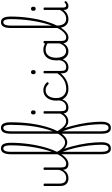

<svg xmlns="http://www.w3.org/2000/svg" viewBox="836 -2300 2388 4101"><g transform="rotate(-90 2030.5 -250.0)"><path d="M270 18Q222 18 185 -1.5Q148 -21 127.5 -61.5Q107 -102 107 -166V-496Q107 -505 113 -509.5Q119 -514 132 -514Q146 -514 152.5 -509.5Q159 -505 159 -496V-171Q159 -127 171.5 -95.5Q184 -64 210 -47Q236 -30 277 -30Q306 -30 333 -39Q360 -48 383 -66.5Q406 -85 424 -115Q442 -145 452 -186V-496Q452 -506 458.5 -510.5Q465 -515 479 -515Q492 -515 498 -510.5Q504 -506 504 -496V-137Q504 -78 522.5 -54.5Q541 -31 588 -31Q598 -31 602.5 -23.5Q607 -16 606.5 -7Q606 2 600 9.5Q594 17 582 17Q552 17 530 10.5Q508 4 492.5 -9Q477 -22 468 -41.5Q459 -61 455 -87L454 -100Q439 -66 417.5 -43Q396 -20 371.5 -7Q347 6 321 12Q295 18 270 18Z M582 17Q570 17 565 9.5Q560 2 561.5 -7Q563 -16 569.5 -23.5Q576 -31 588 -31Q627 -31 665 -58.5Q703 -86 738.5 -136Q774 -186 805 -256Q836 -326 862.5 -410.5Q889 -495 910 -591.5Q931 -688 946 -791Q961 -894 968.5 -1001.5Q976 -1109 976 -1216Q976 -1228 984.5 -1234.5Q993 -1241 1003.5 -1241Q1014 -1241 1022.5 -1234.5Q1031 -1228 1031 -1216Q1031 -1118 1024 -1019.5Q1017 -921 1003.5 -824Q990 -727 970.5 -635.5Q951 -544 926 -460Q901 -376 871.5 -303.5Q842 -231 808.5 -172Q775 -113 738.5 -71Q702 -29 662.5 -6Q623 17 582 17Z M912 924Q880 924 856 912Q832 900 816.5 875Q801 850 793.5 812Q786 774 786 721V-1212Q786 -1318 817 -1371Q848 -1424 911 -1424Q951 -1424 978 -1401.5Q1005 -1379 1018 -1332.5Q1031 -1286 1031 -1216Q1031 -1204 1022.5 -1197.5Q1014 -1191 1003.5 -1191Q993 -1191 984.5 -1197.5Q976 -1204 976 -1216Q976 -1269 969 -1304Q962 -1339 947.5 -1356.5Q933 -1374 911 -1374Q888 -1374 871 -1356.5Q854 -1339 846 -1303.5Q838 -1268 838 -1212V-230Q871 -159 899.5 -79.5Q928 0 951 84Q974 168 991.5 252Q1009 336 1020.5 418.5Q1032 501 1037.5 578.5Q1043 656 1043 724Q1043 789 1028.5 833.5Q1014 878 984 901Q954 924 912 924ZM911 874Q933 874 948 864.5Q963 855 972 835.5Q981 816 985 788.5Q989 761 989 724Q989 660 984.5 590.5Q980 521 971.5 449.5Q963 378 950.5 305.5Q938 233 921 161Q904 89 883.5 21.5Q863 -46 838 -108V721Q838 798 856 836Q874 874 911 874Z M1039 -8Q998 -8 959 -29Q920 -50 885 -91.5Q850 -133 820 -195Q816 -205 820 -213Q824 -221 830 -224.5Q836 -228 838 -224Q868 -168 900.5 -130Q933 -92 968.5 -73Q1004 -54 1039 -54Q1073 -54 1104.5 -71.5Q1136 -89 1166.5 -123Q1197 -157 1224.5 -206Q1252 -255 1276.5 -318Q1301 -381 1322.5 -456Q1344 -531 1361 -617Q1378 -703 1390 -799Q1402 -895 1408 -999.5Q1414 -1104 1414 -1216Q1414 -1228 1422.5 -1234.5Q1431 -1241 1441.5 -1241Q1452 -1241 1460.5 -1234.5Q1469 -1228 1469 -1216Q1469 -1103 1462 -996.5Q1455 -890 1442 -791.5Q1429 -693 1409.5 -603.5Q1390 -514 1366 -435Q1342 -356 1313.5 -290Q1285 -224 1253.5 -171.5Q1222 -119 1187 -82.5Q1152 -46 1115 -27Q1078 -8 1039 -8Z M1350 924Q1318 924 1294 912Q1270 900 1254.5 875Q1239 850 1231.5 812Q1224 774 1224 721V-1212Q1224 -1318 1255 -1371Q1286 -1424 1349 -1424Q1389 -1424 1416 -1401.5Q1443 -1379 1456 -1332.5Q1469 -1286 1469 -1216Q1469 -1204 1460.5 -1197.5Q1452 -1191 1441.5 -1191Q1431 -1191 1422.5 -1197.5Q1414 -1204 1414 -1216Q1414 -1269 1407 -1304Q1400 -1339 1385.5 -1356.5Q1371 -1374 1349 -1374Q1326 -1374 1309 -1356.5Q1292 -1339 1284 -1303.5Q1276 -1268 1276 -1212V-230Q1309 -159 1337.5 -79.5Q1366 0 1389 84Q1412 168 1429.5 252Q1447 336 1458.5 418.5Q1470 501 1475.5 578.5Q1481 656 1481 724Q1481 789 1466.5 833.5Q1452 878 1422 901Q1392 924 1350 924ZM1349 874Q1371 874 1386 864.5Q1401 855 1410 835.5Q1419 816 1423 788.5Q1427 761 1427 724Q1427 660 1422.5 590.5Q1418 521 1409.5 449.5Q1401 378 1388.5 305.5Q1376 233 1359 161Q1342 89 1321.5 21.5Q1301 -46 1276 -108V721Q1276 798 1294 836Q1312 874 1349 874Z M1490 14Q1448 14 1413.5 -5Q1379 -24 1351 -55.5Q1323 -87 1300 -124Q1277 -161 1258 -196Q1253 -205 1257 -212.5Q1261 -220 1269 -222Q1277 -224 1282 -215Q1307 -171 1339 -129Q1371 -87 1409.5 -59.5Q1448 -32 1492 -32Q1524 -32 1551 -44Q1578 -56 1599 -76.5Q1620 -97 1635.5 -121.5Q1651 -146 1660 -171Q1662 -178 1667.5 -179Q1673 -180 1678.5 -176Q1684 -172 1686.5 -163.5Q1689 -155 1685 -143Q1676 -117 1659.5 -89.5Q1643 -62 1619 -38.5Q1595 -15 1563 -0.5Q1531 14 1490 14Z M1784 17Q1746 17 1720.5 6.5Q1695 -4 1680.5 -24Q1666 -44 1660 -72.5Q1654 -101 1654 -137V-496Q1654 -506 1660 -510.5Q1666 -515 1679 -515Q1693 -515 1699.5 -510.5Q1706 -506 1706 -496V-137Q1706 -82 1722.5 -56.5Q1739 -31 1790 -31Q1799 -31 1803.5 -23.5Q1808 -16 1807.5 -7Q1807 2 1801.5 9.5Q1796 17 1784 17ZM1680 -683Q1658 -683 1647 -695.5Q1636 -708 1636 -732Q1636 -757 1647 -769.5Q1658 -782 1680 -782Q1701 -782 1712 -769.5Q1723 -757 1723 -732Q1724 -707 1712.5 -695Q1701 -683 1680 -683Z M1782 17Q1771 17 1765.5 9.5Q1760 2 1760.5 -7Q1761 -16 1768 -23.5Q1775 -31 1788 -31Q1821 -31 1847.5 -43Q1874 -55 1893 -76Q1912 -97 1922.5 -125Q1933 -153 1934 -186Q1935 -198 1944 -201.5Q1953 -205 1961.5 -201.5Q1970 -198 1969 -186Q1968 -142 1953.5 -104.5Q1939 -67 1914.5 -40Q1890 -13 1856 2Q1822 17 1782 17Z M2185 17Q2067 17 1999 -52Q1931 -121 1931 -243Q1931 -303 1946.5 -353.5Q1962 -404 1991 -441Q2020 -478 2061.5 -498.5Q2103 -519 2156 -519Q2202 -519 2246 -499Q2290 -479 2321 -442Q2326 -435 2325.5 -428.5Q2325 -422 2316 -413Q2307 -404 2299 -404Q2291 -404 2285 -410Q2255 -437 2226.5 -453.5Q2198 -470 2153 -470Q2115 -470 2084 -455Q2053 -440 2031.5 -410.5Q2010 -381 1998 -339.5Q1986 -298 1986 -245Q1986 -179 2010.5 -130.5Q2035 -82 2079.5 -56Q2124 -30 2186 -30Q2196 -30 2202 -23Q2208 -16 2208 -6.5Q2208 3 2202.5 10Q2197 17 2185 17Z M2184 17Q2172 17 2166 10Q2160 3 2160 -6.5Q2160 -16 2166.5 -23Q2173 -30 2185 -30Q2250 -30 2309.5 -50.5Q2369 -71 2421 -113.5Q2473 -156 2517 -221Q2522 -228 2531.5 -225Q2541 -222 2546.5 -213.5Q2552 -205 2546 -195Q2501 -125 2444 -77.5Q2387 -30 2321 -6.5Q2255 17 2184 17Z M2644 17Q2606 17 2580.5 6.5Q2555 -4 2540.5 -24Q2526 -44 2520 -72.5Q2514 -101 2514 -137V-496Q2514 -506 2520 -510.5Q2526 -515 2539 -515Q2553 -515 2559.5 -510.5Q2566 -506 2566 -496V-137Q2566 -82 2582.5 -56.5Q2599 -31 2650 -31Q2659 -31 2663.5 -23.5Q2668 -16 2667.5 -7Q2667 2 2661.5 9.5Q2656 17 2644 17ZM2540 -683Q2518 -683 2507 -695.5Q2496 -708 2496 -732Q2496 -757 2507 -769.5Q2518 -782 2540 -782Q2561 -782 2572 -769.5Q2583 -757 2583 -732Q2584 -707 2572.5 -695Q2561 -683 2540 -683Z M2642 17Q2631 17 2625.5 9.5Q2620 2 2620.5 -7Q2621 -16 2628 -23.5Q2635 -31 2648 -31Q2681 -31 2707.5 -43Q2734 -55 2753 -76Q2772 -97 2782.5 -125Q2793 -153 2794 -186Q2795 -198 2804 -201.5Q2813 -205 2821.5 -201.5Q2830 -198 2829 -186Q2828 -142 2813.5 -104.5Q2799 -67 2774.5 -40Q2750 -13 2716 2Q2682 17 2642 17Z M2984 17Q2929 17 2885 -12Q2841 -41 2816 -98Q2791 -155 2791 -238Q2791 -288 2800.5 -331Q2810 -374 2829 -408.5Q2848 -443 2875.5 -467.5Q2903 -492 2939.5 -505.5Q2976 -519 3021 -519Q3059 -519 3095.5 -506.5Q3132 -494 3168 -470V-419Q3128 -449 3093 -459.5Q3058 -470 3022 -470Q2990 -470 2962.5 -460.5Q2935 -451 2913.5 -432Q2892 -413 2877.5 -385.5Q2863 -358 2855 -322Q2847 -286 2847 -242Q2847 -180 2863.5 -133Q2880 -86 2912.5 -59.5Q2945 -33 2994 -33Q3028 -33 3060 -49Q3092 -65 3118.5 -101.5Q3145 -138 3162 -202L3180 -159Q3159 -85 3125.5 -47Q3092 -9 3054.5 4Q3017 17 2984 17ZM3280 17Q3246 17 3222 7Q3198 -3 3183 -22Q3168 -41 3160.5 -69Q3153 -97 3153 -132V-495Q3153 -506 3160 -510.5Q3167 -515 3181 -515Q3194 -515 3200 -510.5Q3206 -506 3206 -496V-133Q3206 -81 3223 -56Q3240 -31 3286 -31Q3293 -31 3297 -23.5Q3301 -16 3300.5 -7Q3300 2 3295.5 9.5Q3291 17 3280 17Z M3278 17Q3266 17 3261 9.5Q3256 2 3257.5 -7Q3259 -16 3265.5 -23.5Q3272 -31 3284 -31Q3323 -31 3361 -58.5Q3399 -86 3434.5 -136Q3470 -186 3501 -256Q3532 -326 3558.5 -410.5Q3585 -495 3606 -591.5Q3627 -688 3642 -791Q3657 -894 3664.5 -1001.5Q3672 -1109 3672 -1216Q3672 -1228 3680.5 -1234.5Q3689 -1241 3699.5 -1241Q3710 -1241 3718.5 -1234.5Q3727 -1228 3727 -1216Q3727 -1118 3720 -1019.5Q3713 -921 3699.5 -824Q3686 -727 3666.5 -635.5Q3647 -544 3622 -460Q3597 -376 3567.5 -303.5Q3538 -231 3504.5 -172Q3471 -113 3434.5 -71Q3398 -29 3358.5 -6Q3319 17 3278 17Z M3672 17Q3611 17 3568.5 -11.5Q3526 -40 3504 -95Q3482 -150 3482 -229V-1212Q3482 -1319 3513 -1371.5Q3544 -1424 3608 -1424Q3648 -1424 3675 -1401Q3702 -1378 3714.5 -1331.5Q3727 -1285 3727 -1216Q3727 -1204 3718.5 -1197.5Q3710 -1191 3699.5 -1191Q3689 -1191 3680.5 -1197.5Q3672 -1204 3672 -1216Q3672 -1270 3665 -1305Q3658 -1340 3643.5 -1357Q3629 -1374 3606 -1374Q3582 -1374 3566 -1357Q3550 -1340 3542 -1304Q3534 -1268 3534 -1212V-229Q3534 -165 3550.5 -121Q3567 -77 3599.5 -54Q3632 -31 3678 -31Q3689 -31 3694.5 -23.5Q3700 -16 3699.5 -7Q3699 2 3692 9.5Q3685 17 3672 17Z M3671 17Q3660 17 3654.5 9.5Q3649 2 3649.5 -7Q3650 -16 3657 -23.5Q3664 -31 3677 -31Q3714 -31 3745 -43Q3776 -55 3800 -75Q3824 -95 3842 -120Q3860 -145 3870 -172Q3874 -183 3883 -182.5Q3892 -182 3898 -174.5Q3904 -167 3901 -157Q3890 -124 3870 -93Q3850 -62 3821.5 -37Q3793 -12 3755 2.5Q3717 17 3671 17Z M3953 17Q3912 17 3890 -8Q3868 -33 3868 -82V-496Q3868 -506 3874 -510.5Q3880 -515 3893 -515Q3907 -515 3913.5 -510.5Q3920 -506 3920 -496V-94Q3920 -63 3930 -47Q3940 -31 3963 -31Q3974 -31 3984 -34.5Q3994 -38 4004 -45Q4014 -52 4024 -62Q4029 -68 4036 -67.5Q4043 -67 4049 -60Q4055 -54 4056 -47.5Q4057 -41 4053 -34Q4042 -19 4025.5 -7.5Q4009 4 3990.5 10.5Q3972 17 3953 17ZM3894 -683Q3872 -683 3861 -695Q3850 -707 3850 -732Q3850 -757 3861 -769.5Q3872 -782 3894 -782Q3915 -782 3926 -769.5Q3937 -757 3937 -732Q3938 -707 3926.5 -695Q3915 -683 3894 -683Z"/></g></svg>

Font: Playwrite BE WAL ExtraLight
Style: Regular
Weight: 250
Version: Version 1.002